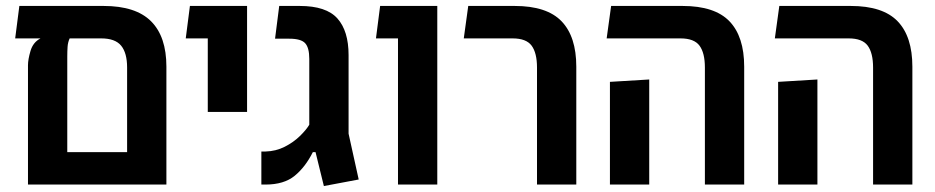

<svg xmlns="http://www.w3.org/2000/svg" viewBox="-20 -620 3140 645"><path d="M328 -600Q436 -600 487.5 -548.5Q539 -497 539 -396V0H74V-401Q74 -420 82.5 -449Q91 -478 116 -491H31L45 -600ZM407 -109V-393Q407 -442 387 -466.5Q367 -491 320 -491H214Q208 -478 207 -462.5Q206 -447 206 -431V-109Z M678 -244V-491H604L618 -600H810V-244Z M1068 5 1040 -109H1031Q1006 -59 970 -29.5Q934 0 872 0H858V-111H872Q907 -112 936.5 -127Q966 -142 987.5 -163Q1009 -184 1019 -201V-422Q1019 -460 1005 -475Q991 -490 952 -490H904L918 -600H987Q1076 -600 1113.5 -558Q1151 -516 1151 -435V-171L1185 -17Z M1317 0V-491H1243L1257 -600H1449V0Z M1784 0V-393Q1784 -442 1766 -466.5Q1748 -491 1702 -491H1538L1553 -600H1709Q1817 -600 1866.5 -548.5Q1916 -497 1916 -396V0Z M2348 0V-393Q2348 -442 2330 -466.5Q2312 -491 2266 -491H2018L2033 -600H2273Q2381 -600 2430.5 -548.5Q2480 -497 2480 -396V0ZM2029 0V-345L2161 -353V0Z M2913 0V-393Q2913 -442 2895 -466.5Q2877 -491 2831 -491H2583L2598 -600H2838Q2946 -600 2995.5 -548.5Q3045 -497 3045 -396V0ZM2594 0V-345L2726 -353V0Z"/></svg>

Font: Noto Sans Hebrew Condensed SemiBold
Style: Regular
Weight: 600
Width: 3
Designer: Ben Nathan
Foundry: Google LLC
Version: Version 3.001; ttfautohint (v1.8.4.7-5d5b)